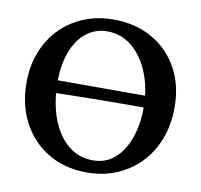

<svg xmlns="http://www.w3.org/2000/svg" viewBox="-78 -767 897 858"><g transform="rotate(10 370.5 -338.0)"><path d="M370 9Q268 9 193 -36.5Q118 -82 76.5 -160.5Q35 -239 35 -340Q35 -418 60.5 -481.5Q86 -545 131.5 -590.5Q177 -636 238 -660.5Q299 -685 370 -685Q469 -685 544.5 -642.5Q620 -600 663 -523.5Q706 -447 706 -345Q706 -268 682 -203.5Q658 -139 613 -91.5Q568 -44 506.5 -17.5Q445 9 370 9ZM387 -49Q445 -49 485.5 -84.5Q526 -120 548 -181.5Q570 -243 570 -320Q570 -406 542 -476Q514 -546 465 -587Q416 -628 351 -628Q299 -628 258 -596.5Q217 -565 194 -506Q171 -447 171 -366Q171 -304 184.5 -247Q198 -190 225.5 -145.5Q253 -101 293.5 -75Q334 -49 387 -49ZM144 -316V-374H610V-321Q562 -321 513 -321Q464 -321 409 -320.5Q354 -320 288.5 -319Q223 -318 144 -316Z"/></g></svg>

Font: Vollkorn SemiBold
Style: Regular
Weight: 600
Designer: Friedrich Althausen
Foundry: Friedrich Althausen
Version: Version 5.000